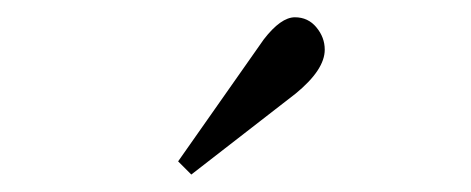

<svg xmlns="http://www.w3.org/2000/svg" viewBox="-20 -784 540 220"><path d="M199.2 -584 184.1 -599.1 282.2 -738.8Q301.8 -764.2 317.9 -764.2Q333 -764.2 342.5 -752.7Q352.1 -741.2 352.1 -727.1Q352.1 -704.1 318.8 -676.8Z"/></svg>

Font: Literata Light
Style: Regular
Weight: 300
Designer: Latin by Veronika Burian and Jose Scaglione. Greek by Irene Vlachou. Cyrillic by Vera Evstafieva.
Foundry: TypeTogether
Version: Version 3.021